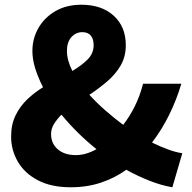

<svg xmlns="http://www.w3.org/2000/svg" viewBox="-20 -778 813 812"><path d="M279 14Q196 14 139.5 -16Q83 -46 55 -95Q27 -144 27 -200Q27 -252 46 -290.5Q65 -329 95.5 -358Q126 -387 162 -409Q141 -450 129 -488.5Q117 -527 117 -562Q117 -615 142.5 -659.5Q168 -704 214.5 -731Q261 -758 324 -758Q410 -758 461 -711.5Q512 -665 512 -587Q512 -538 490 -500.5Q468 -463 432.5 -433Q397 -403 358 -377Q389 -343 425.5 -311Q462 -279 501 -250Q529 -286 550.5 -329.5Q572 -373 585 -424H747Q727 -357 696.5 -294.5Q666 -232 623 -175Q658 -158 690.5 -146Q723 -134 751 -130L709 14Q662 6 612.5 -13.5Q563 -33 514 -60Q467 -26 408 -6Q349 14 279 14ZM388 -147Q347 -180 309.5 -217Q272 -254 240 -293Q221 -274 208.5 -254Q196 -234 196 -211Q196 -171 224.5 -146.5Q253 -122 301 -122Q343 -122 388 -147ZM286 -478Q325 -501 350.5 -526.5Q376 -552 376 -587Q376 -613 364 -627.5Q352 -642 328 -642Q301 -642 282 -621Q263 -600 263 -562Q263 -524 286 -478Z"/></svg>

Font: Source Han Sans TC Heavy
Style: Regular
Weight: 900
Designer: Ryoko NISHIZUKA Ë•øÂ°öÊ∂ºÂ≠ê (kana, bopomofo & ideographs); Paul D. Hunt (Latin, Greek & Cyrillic); Sandoll Communicatio
Foundry: Adobe
Version: Version 2.004;hotconv 1.0.118;makeotfexe 2.5.65603